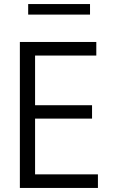

<svg xmlns="http://www.w3.org/2000/svg" viewBox="-20 -927 562 947"><path d="M78 0V-720H153V0ZM120 0V-67H463V0ZM120 -342V-408H434V-342ZM120 -653V-720H455V-653ZM119 -855V-907H424V-855Z"/></svg>

Font: Instrument Sans SemiCondensed
Style: Regular
Weight: 400
Width: 4
Designer: Rodrigo Fuenzalida
Foundry: fragTYPE
Version: Version 1.000;gftools[0.9.28]